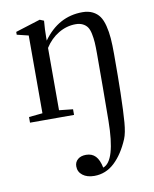

<svg xmlns="http://www.w3.org/2000/svg" viewBox="-80 -486 658 818"><g transform="rotate(-10 249.0 -77.0)"><path d="M31.2 0V-24.4L90.3 -30.3V-366.7L40.5 -378.9V-391.1L147.9 -424.8L165.5 -417.5Q162.1 -379.9 162.1 -346.2V-332Q228.5 -424.8 332.5 -424.8Q357.9 -424.8 376.5 -415.5Q395 -406.2 406 -390.6Q417 -375 423.6 -348.9Q430.2 -322.8 432.4 -294.4Q434.6 -266.1 434.6 -226.1Q434.6 -121.1 433.1 -58.1Q431.2 22.9 427.5 68.6Q423.8 114.3 413.6 138.7Q387.7 200.2 349.9 235.6Q312 271 262.2 271Q231 271 211.9 256.3Q192.9 241.7 192.9 217.8Q192.9 199.2 206.3 187.7Q219.7 176.3 242.2 176.3Q267.6 176.3 283 192.4Q298.3 208.5 305.2 242.7Q359.9 224.1 361.8 50.3Q363.3 -95.2 363.3 -240.7Q363.3 -270 362.1 -289.1Q360.8 -308.1 356.9 -326.9Q353 -345.7 345.7 -356.2Q338.4 -366.7 325.7 -373Q313 -379.4 294.9 -379.4Q255.9 -379.4 220.7 -358.4Q185.5 -337.4 162.1 -300.3V-30.8L221.7 -24.4V0Z"/></g></svg>

Font: Elstob 18pt
Style: Regular
Weight: 400
Designer: Peter S. Baker
Version: Version 1.015